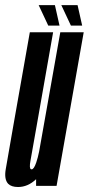

<svg xmlns="http://www.w3.org/2000/svg" viewBox="-47 -726 347 750"><path d="M94 0V-26Q62 4.5 23.5 4.5Q-2.5 4.5 -15 -8Q-31.5 -25.5 -24.5 -65.5Q-12 -136 4.5 -232L69.5 -600H160.5L95.5 -230.5Q78 -131.5 72 -98Q66.5 -68.5 74 -65Q75 -64.5 76.5 -64.5Q85.5 -64.5 94.5 -91Q101 -110 106 -135L188.5 -600H280L174 0ZM230 -626 192.5 -706H256L274 -626ZM141.5 -626 104 -706H167.5L185.5 -626Z"/></svg>

Font: Anybody UltraCondensed Medium
Style: Italic
Weight: 500
Width: 1
Italic angle: -10°
Designer: Tyler Finck
Foundry: Etcetera Type Company
Version: Version 1.010; ttfautohint (v1.8.3) -l 8 -r 50 -G 200 -x 14 